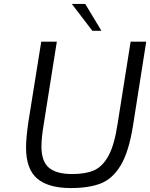

<svg xmlns="http://www.w3.org/2000/svg" viewBox="-20 -947 761 973"><path d="M112 -200Q112 -249 124 -330L189 -736H268L202 -320Q190 -248 190 -205Q190 -129 228 -97Q266 -65 346 -65Q414 -65 457 -84Q500 -103 530 -158Q560 -213 576 -320L642 -736H721L654 -310Q633 -178 592 -109.5Q551 -41 491 -17.5Q431 6 339 6Q225 6 168.5 -42Q112 -90 112 -200ZM344 -927H412L494 -791H448Z"/></svg>

Font: Exo
Style: Italic
Weight: 400
Italic angle: -9°
Designer: Natanael Gama
Foundry: Natanael Gama
Version: Version 1.500; ttfautohint (v1.6)